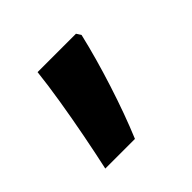

<svg xmlns="http://www.w3.org/2000/svg" viewBox="-81 -215 435 435"><g transform="rotate(-45 136.0 2.5)"><path d="M211 -118Q197 -58 175 10.5Q153 79 130 134H35Q44 93 53 46.5Q62 0 69.5 -46Q77 -92 81 -129H204Z"/></g></svg>

Font: Noto Sans Bengali SemiCondensed SemiBold
Style: Regular
Weight: 600
Width: 4
Designer: Joana Ranito - Universal Thirst; Jelle Bosma - Monotype Design Team
Foundry: Universal Thirst ehf.
Version: Version 3.000; ttfautohint (v1.8.4.7-5d5b)